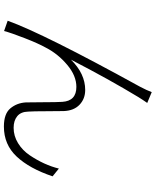

<svg xmlns="http://www.w3.org/2000/svg" viewBox="79 -896 841 1040"><g transform="rotate(90 500.0 -375.5)"><path d="M478.5 -776.4 537.1 -752Q520.5 -728.5 504.9 -703.1Q410.2 -546.9 302.7 -338.9Q378.9 -416 466.8 -416Q514.6 -416 546.9 -385.3Q579.1 -354.5 581.1 -299.8Q582 -271.5 582 -203.6Q582 -135.7 584 -107.4Q585 -67.4 608.9 -47.9Q632.8 -28.3 671.9 -28.3Q715.8 -28.3 754.9 -52.2Q793.9 -76.2 820.3 -115.2Q846.7 -154.3 864.7 -193.8Q882.8 -233.4 892.6 -273.4L934.6 -239.3Q892.6 -114.3 827.6 -44.9Q762.7 24.4 665 24.4Q595.7 24.4 566.4 -10.7Q537.1 -45.9 534.2 -94.7Q533.2 -125 533.2 -192.4Q533.2 -259.8 531.2 -292Q526.4 -368.2 450.2 -368.2Q389.6 -368.2 330.6 -318.4Q271.5 -268.6 238.3 -204.1Q214.8 -162.1 186 -87.9Q157.2 -13.7 147.5 23.4L91.8 3.9Q162.1 -191.4 449.2 -712.9Q468.8 -750 478.5 -776.4Z"/></g></svg>

Font: Gen Shin Gothic Light
Style: Regular
Weight: 200
Designer: [Source Han Sans]
Ryoko NISHIZUKA  (kana & ideographs); Paul D. Hunt (Latin, Greek & Cyrillic); Wenlong ZHANG  (bopomofo
Version: Version 1.002.20150607